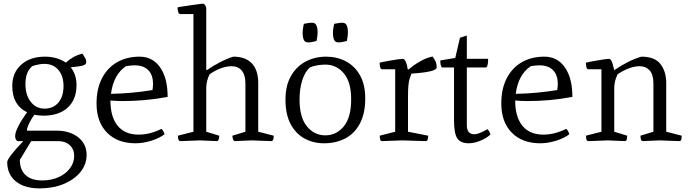

<svg xmlns="http://www.w3.org/2000/svg" viewBox="-20 -782 3823 1064"><path d="M200 262Q115 262 67.5 223Q20 184 20 116Q20 105 43 75Q66 45 109 0H76Q64 -9 64 -28Q64 -48 81.5 -82.5Q99 -117 130 -160Q48 -199 48 -306Q48 -379 97.5 -423.5Q147 -468 229 -468Q296 -468 345 -435Q385 -472 436 -485Q436 -485 441.5 -477.5Q447 -470 452.5 -459.5Q458 -449 458 -439Q458 -425 441.5 -419.5Q425 -414 372 -409Q404 -369 404 -310Q404 -231 355.5 -186Q307 -141 220 -141Q207 -141 194.5 -142.5Q182 -144 170 -146Q152 -121 141 -97.5Q130 -74 129 -58H292Q367 -58 413.5 -21Q460 16 460 76Q460 129 426 171Q392 213 333 237.5Q274 262 200 262ZM227 -180Q275 -180 303.5 -213.5Q332 -247 332 -305Q332 -361 303.5 -394.5Q275 -428 226 -428Q210 -428 192.5 -424.5Q175 -421 160 -416Q121 -386 121 -315Q121 -255 150.5 -217.5Q180 -180 227 -180ZM214 218Q264 218 304 200Q344 182 367.5 151Q391 120 391 82Q391 45 366.5 22.5Q342 0 302 0H153L90 104Q90 159 122 188.5Q154 218 214 218Z M731 12Q631 12 573 -47Q515 -106 515 -209Q515 -289 544.5 -347Q574 -405 627.5 -436.5Q681 -468 754 -468Q826 -468 867.5 -408.5Q909 -349 909 -245Q845 -233 784 -227.5Q723 -222 659 -222Q627 -222 592 -225Q592 -134 632 -85Q672 -36 748 -36Q811 -36 875 -68Q888 -55 892 -38Q863 -16 818 -2Q773 12 731 12ZM595 -262Q711 -264 825 -283Q828 -301 828 -317Q828 -367 801.5 -393.5Q775 -420 726 -420Q713 -420 701 -418.5Q689 -417 678 -415Q609 -369 595 -262Z M979 0Q966 0 966 -30L1052 -52V-704H978Q972 -704 968 -714.5Q964 -725 964 -741Q964 -742 984 -745Q1004 -748 1031 -752Q1058 -756 1080.5 -759Q1103 -762 1107 -762Q1123 -752 1123 -734V-395L1126 -393Q1155 -414 1197 -436Q1239 -458 1273 -468Q1341 -468 1376 -430.5Q1411 -393 1411 -322V-52L1497 -30Q1497 0 1483 0L1374 -4L1282 0Q1276 0 1272 -8.5Q1268 -17 1268 -30L1340 -52V-319Q1340 -366 1320 -390.5Q1300 -415 1263 -415Q1207 -415 1142 -371Q1123 -334 1123 -294V-52L1195 -30Q1195 -17 1191.5 -8.5Q1188 0 1182 0L1089 -4Z M1776 12Q1715 12 1666.5 -15Q1618 -42 1590 -95.5Q1562 -149 1562 -230Q1562 -308 1592.5 -361Q1623 -414 1674 -441Q1725 -468 1787 -468Q1847 -468 1896 -442.5Q1945 -417 1974.5 -365.5Q2004 -314 2004 -236Q2004 -153 1974.5 -97.5Q1945 -42 1893.5 -15Q1842 12 1776 12ZM1783 -32Q1844 -32 1885 -81.5Q1926 -131 1926 -231Q1926 -328 1885 -376Q1844 -424 1783 -424Q1761 -424 1738 -420Q1715 -416 1699 -409Q1671 -387 1655.5 -339Q1640 -291 1640 -231Q1640 -131 1681 -81.5Q1722 -32 1783 -32ZM1856 -547Q1837 -547 1831 -562.5Q1825 -578 1825 -597Q1825 -617 1828.5 -633.5Q1832 -650 1832 -650Q1832 -650 1848.5 -653Q1865 -656 1878 -656Q1895 -656 1901.5 -641Q1908 -626 1908 -606Q1908 -587 1905 -571Q1902 -555 1902 -555Q1902 -555 1886 -551Q1870 -547 1856 -547ZM1688 -547Q1669 -547 1663 -562.5Q1657 -578 1657 -597Q1657 -617 1660.5 -633.5Q1664 -650 1664 -650Q1664 -650 1680.5 -653Q1697 -656 1710 -656Q1727 -656 1733.5 -641Q1740 -626 1740 -606Q1740 -587 1737 -571Q1734 -555 1734 -555Q1734 -555 1718 -551Q1702 -547 1688 -547Z M2098 0Q2088 1 2086 -12.5Q2084 -26 2084 -30L2170 -52V-398H2098Q2091 -398 2088 -406Q2085 -414 2084.5 -423Q2084 -432 2084 -435Q2084 -435 2101 -438.5Q2118 -442 2141 -446Q2164 -450 2184 -453Q2204 -456 2210 -456Q2220 -456 2225.5 -446Q2231 -436 2234.5 -422.5Q2238 -409 2239 -399L2244 -397Q2253 -405 2272 -419Q2291 -433 2318.5 -447.5Q2346 -462 2377 -469Q2377 -469 2388.5 -451.5Q2400 -434 2400 -408Q2400 -396 2366.5 -387.5Q2333 -379 2260 -374Q2254 -359 2249.5 -344Q2245 -329 2243 -306Q2241 -283 2241 -243V-52L2353 -30Q2353 -25 2351 -12.5Q2349 0 2339 0L2207 -4Z M2577 12Q2534 12 2515 -14Q2496 -40 2496 -115V-408H2434Q2427 -408 2424 -416.5Q2421 -425 2420.5 -434.5Q2420 -444 2420 -447L2503 -461L2529 -573L2567 -585V-456H2685Q2685 -453 2684.5 -441Q2684 -429 2681 -418.5Q2678 -408 2671 -408H2567V-89Q2567 -61 2578.5 -49.5Q2590 -38 2606 -38Q2623 -38 2643.5 -47Q2664 -56 2681 -66Q2694 -54 2698 -36Q2672 -14 2639 -1Q2606 12 2577 12Z M2974 12Q2874 12 2816 -47Q2758 -106 2758 -209Q2758 -289 2787.5 -347Q2817 -405 2870.5 -436.5Q2924 -468 2997 -468Q3069 -468 3110.5 -408.5Q3152 -349 3152 -245Q3088 -233 3027 -227.5Q2966 -222 2902 -222Q2870 -222 2835 -225Q2835 -134 2875 -85Q2915 -36 2991 -36Q3054 -36 3118 -68Q3131 -55 3135 -38Q3106 -16 3061 -2Q3016 12 2974 12ZM2838 -262Q2954 -264 3068 -283Q3071 -301 3071 -317Q3071 -367 3044.5 -393.5Q3018 -420 2969 -420Q2956 -420 2944 -418.5Q2932 -417 2921 -415Q2852 -369 2838 -262Z M3241 0Q3231 0 3229 -13Q3227 -26 3227 -30L3313 -52V-398H3241Q3234 -398 3231 -406Q3228 -414 3227.5 -423Q3227 -432 3227 -435Q3227 -435 3244 -438.5Q3261 -442 3284 -446Q3307 -450 3327 -453Q3347 -456 3353 -456Q3362 -456 3368.5 -444.5Q3375 -433 3384 -393Q3384 -393 3404.5 -406.5Q3425 -420 3459.5 -438Q3494 -456 3534 -468Q3609 -468 3640.5 -426.5Q3672 -385 3672 -322V-52L3758 -30Q3758 -26 3756.5 -13Q3755 0 3744 0L3635 -4L3543 0Q3533 0 3531 -12.5Q3529 -25 3529 -30L3601 -52V-319Q3601 -369 3580 -392Q3559 -415 3524 -415Q3470 -415 3403 -371Q3392 -349 3388 -330Q3384 -311 3384 -294V-52L3456 -30Q3456 -25 3454 -12.5Q3452 0 3442 0L3350 -4Z"/></svg>

Font: Mate
Style: Regular
Weight: 400
Designer: Eduardo Rodriguez Tunni
Foundry: Eduardo Rodriguez Tunni
Version: Version 1.003; ttfautohint (v1.8.4.7-5d5b);gftools[0.9.24]